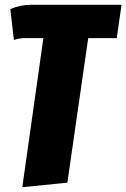

<svg xmlns="http://www.w3.org/2000/svg" viewBox="-20 -554 527 801"><path d="M467 -395H348L261 208L73 227L161 -395H82Q60 -395 38 -387L23 -516Q64 -534 109 -534H487Z"/></svg>

Font: Fira Sans Extra Condensed Black
Style: Italic
Weight: 900
Width: 3
Italic angle: -8°
Designer: Carrois Corporate & Edenspiekermann AG
Foundry: Carrois Corporate GbR & Edenspiekermann AG
Version: Version 4.203